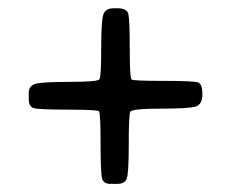

<svg xmlns="http://www.w3.org/2000/svg" viewBox="-20 -520 560 466"><path d="M49.8 -278.8V-294.9Q49.8 -311 64.9 -316.2Q80.1 -321.3 148.7 -321.3Q217.3 -321.3 221.4 -327.6Q225.6 -334 225.6 -399.9Q225.6 -465.8 230.2 -482.9Q234.9 -500 255.9 -500H264.2Q288.1 -500 291.5 -486.3Q294.9 -472.7 294.9 -401.4Q294.9 -330.1 299.6 -326.9Q304.2 -323.7 377.7 -323.7Q451.2 -323.7 461.2 -319.8Q471.2 -315.9 471.2 -291Q471.2 -266.1 454.3 -261.2Q437.5 -256.3 368.7 -256.3Q299.8 -256.3 296.1 -248.5Q292.5 -240.7 292.5 -169.2Q292.5 -97.7 287.4 -85.7Q282.2 -73.7 264.6 -73.7H248Q231.4 -73.7 227.8 -86.7Q224.1 -99.6 224.1 -172.6Q224.1 -245.6 220.2 -249.8Q216.3 -253.9 144.8 -253.9Q73.2 -253.9 61.5 -257.8Q49.8 -261.7 49.8 -278.8Z"/></svg>

Font: Averia Libre Light
Style: Regular
Weight: 300
Version: Version 1.002